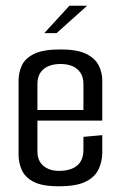

<svg xmlns="http://www.w3.org/2000/svg" viewBox="-20 -648 423 672"><path d="M186 4Q127 4 97 -12Q67 -28 56 -53.5Q45 -79 45 -106V-365Q45 -393 56 -418Q67 -443 98.5 -459Q130 -475 192 -475Q250 -475 281.5 -459.5Q313 -444 325.5 -419Q338 -394 338 -366V-258L272 -254V-354Q272 -387 251 -405.5Q230 -424 192 -424Q154 -424 132.5 -406Q111 -388 111 -354V-118Q111 -85 132 -67.5Q153 -50 186 -50Q228 -50 250 -68.5Q272 -87 272 -124V-169L338 -175V-115Q338 -83 325 -55.5Q312 -28 279.5 -12Q247 4 186 4ZM55 -226V-263H338V-226ZM135 -532 223 -628H285L178 -532Z"/></svg>

Font: Smooch Sans Thin Medium
Style: Regular
Weight: 500
Version: Version 1.010